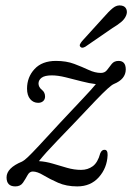

<svg xmlns="http://www.w3.org/2000/svg" viewBox="-20 -674 485 703"><path d="M374 -106Q372 -59 342 -25.2Q312 8.5 263 8.5Q223 8.5 192.5 -5Q162 -18.5 139.2 -32.2Q116.5 -46 100 -46Q88 -46 80.8 -32.5Q73.5 -19 64.2 -5.2Q55 8.5 36 8.5Q4 8.5 4 -24.5Q4 -59 61 -82.5Q69 -86.5 82 -98.8Q95 -111 122.8 -140.8Q150.5 -170.5 202 -226.5Q254.5 -282.5 285.2 -315Q316 -347.5 331 -366Q308 -368.5 278.5 -376.2Q249 -384 220.2 -391Q191.5 -398 170 -398Q144 -398 132.5 -389.5Q121 -381 121 -368Q121 -362.5 123.8 -356.5Q126.5 -350.5 134 -344.5Q145 -335.5 145 -320.5Q145 -310 138 -303.8Q131 -297.5 120 -297.5Q102 -297.5 90.5 -311.2Q79 -325 79 -349.5Q79 -391.5 106.5 -421.2Q134 -451 185 -451Q223 -451 252 -440Q281 -429 304.5 -418Q328 -407 349.5 -407Q364 -407 372.2 -418Q380.5 -429 389.2 -440Q398 -451 414 -451Q440.5 -451 440.5 -419.5Q440 -384 397 -366.5Q389 -363 373.8 -349.2Q358.5 -335.5 329.2 -305Q300 -274.5 250.5 -222Q213.5 -183.5 189.8 -158.8Q166 -134 150.5 -116.8Q135 -99.5 122.5 -84Q147.5 -82.5 173.5 -74.8Q199.5 -67 225.5 -59.5Q251.5 -52 277 -52Q301.5 -52 319.8 -65.5Q338 -79 347 -112.5Q352.5 -126 363 -125.5Q374.5 -125.5 374 -106ZM359 -610Q378 -632 393.2 -644.5Q408.5 -657 425.5 -653.5Q438.5 -651 442.8 -640Q447 -629 441.5 -616.5Q436 -603.5 423.2 -593Q410.5 -582.5 392 -571.5L292.5 -503Q279.5 -495.5 274 -503Q270.5 -507 273.2 -512.5Q276 -518 280.5 -523.5Z"/></svg>

Font: Fraunces 72pt SuperSoft Light
Style: Italic
Weight: 300
Italic angle: -16°
Version: Version 1.000;[b76b70a41]